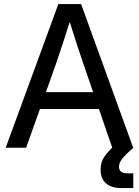

<svg xmlns="http://www.w3.org/2000/svg" viewBox="-20 -748 703 972"><path d="M8.8 0 275.4 -727.5H390.6L654.3 0H548.3L402.3 -424.3Q385.7 -472.2 366.5 -531.2Q347.2 -590.3 318.8 -681.6H347.2Q318.4 -590.3 299.1 -531.2Q279.8 -472.2 263.2 -424.3L112.3 0ZM151.4 -196.3V-281.7H511.7V-196.3ZM593.3 204.1Q545.4 204.1 517.3 180.7Q489.3 157.2 489.3 110.8Q489.3 71.3 509.8 43.2Q530.3 15.1 564 -15.6L654.8 0Q613.3 36.1 597.9 56.4Q582.5 76.7 582.5 95.7Q582.5 111.8 592.5 120.6Q602.5 129.4 624.5 129.4Q631.3 129.4 639.9 129.4Q648.4 129.4 654.8 129.4V204.1Q640.1 204.1 624 204.1Q607.9 204.1 593.3 204.1Z"/></svg>

Font: Inter Cardless Display
Style: Regular
Weight: 400
Designer: Rasmus Andersson
Foundry: rsms
Version: Version 4.001;git-9221beed3